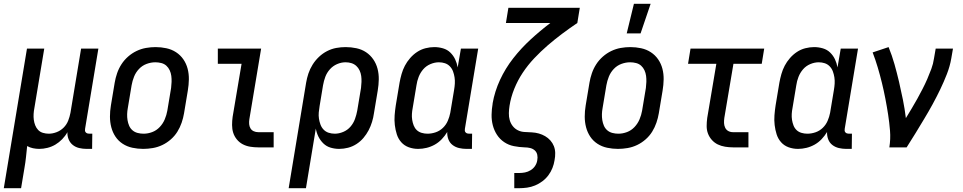

<svg xmlns="http://www.w3.org/2000/svg" viewBox="-50 -776 5070 1011"><path d="M-30 215 92 -520H183L131 -207Q128 -192 127 -176Q126 -160 128 -145Q130 -130 135.5 -116Q141 -102 151 -91.5Q161 -81 176 -76.5Q191 -72 207 -72Q227 -72 248 -80Q269 -88 285 -104Q301 -120 309 -140.5Q317 -161 321 -182L377 -520H468L398 -98Q397 -93 397.5 -88Q398 -83 401.5 -79Q405 -75 410 -73.5Q415 -72 420 -72H436L435 8H406Q386 8 367 3.5Q348 -1 333.5 -12.5Q319 -24 311.5 -42Q304 -60 305 -80Q294 -60 277.5 -43Q261 -26 241.5 -14.5Q222 -3 200 2.5Q178 8 157 8Q140 8 123.5 4.5Q107 1 93 -7Q90 21 87 50Q84 79 79 107L61 215Z M704 8Q675 8 647 2Q619 -4 596 -19Q573 -34 558 -56.5Q543 -79 536 -106Q529 -133 529 -162Q529 -191 534 -221L554 -341Q558 -365 566.5 -390Q575 -415 589.5 -437.5Q604 -460 624.5 -478Q645 -496 669 -507.5Q693 -519 718.5 -523.5Q744 -528 769 -528Q798 -528 826 -522Q854 -516 877 -501Q900 -486 915.5 -463.5Q931 -441 938 -414Q945 -387 944.5 -358Q944 -329 939 -299L919 -179Q915 -155 906.5 -130Q898 -105 884 -82.5Q870 -60 849.5 -42Q829 -24 805 -12.5Q781 -1 755 3.5Q729 8 704 8ZM706 -72Q729 -72 751.5 -80.5Q774 -89 791 -107Q808 -125 817.5 -147.5Q827 -170 831 -193L851 -313Q853 -329 853.5 -345Q854 -361 852 -376.5Q850 -392 843.5 -406Q837 -420 826 -430Q815 -440 799.5 -444Q784 -448 768 -448Q745 -448 722 -439.5Q699 -431 682 -413Q665 -395 656 -372.5Q647 -350 643 -327L623 -207Q620 -191 619.5 -175Q619 -159 621.5 -143.5Q624 -128 630 -114Q636 -100 647.5 -90Q659 -80 674.5 -76Q690 -72 706 -72Z M1310 0Q1288 0 1267 -3.5Q1246 -7 1228 -16.5Q1210 -26 1197 -42Q1184 -58 1178 -77Q1172 -96 1172 -118Q1172 -140 1175 -161L1222 -440H1097V-520H1325L1263 -148Q1261 -135 1262 -122.5Q1263 -110 1269 -100Q1275 -90 1286 -85Q1297 -80 1310 -80H1391V0Z M1470 215 1562 -341Q1566 -365 1574 -389Q1582 -413 1596 -435.5Q1610 -458 1629.5 -476.5Q1649 -495 1672.5 -507Q1696 -519 1720.5 -523.5Q1745 -528 1770 -528Q1799 -528 1827 -522Q1855 -516 1877.5 -501Q1900 -486 1915.5 -463.5Q1931 -441 1938 -414Q1945 -387 1944.5 -358Q1944 -329 1939 -299L1919 -179Q1916 -157 1909 -134Q1902 -111 1891 -90Q1880 -69 1864 -50Q1848 -31 1827 -17.5Q1806 -4 1782.5 2Q1759 8 1736 8Q1713 8 1691 1.5Q1669 -5 1653 -20.5Q1637 -36 1627 -56Q1617 -76 1613 -99L1561 215ZM1713 -72Q1735 -72 1757.5 -81.5Q1780 -91 1795.5 -109Q1811 -127 1819 -149Q1827 -171 1831 -193L1851 -313Q1853 -329 1853.5 -345Q1854 -361 1852 -376Q1850 -391 1843.5 -405Q1837 -419 1826 -429Q1815 -439 1800.5 -443.5Q1786 -448 1770 -448H1769Q1747 -448 1725 -438.5Q1703 -429 1687 -411Q1671 -393 1663 -371.5Q1655 -350 1651 -327L1633 -218Q1630 -201 1628.5 -184Q1627 -167 1629.5 -151Q1632 -135 1637.5 -120Q1643 -105 1654 -93.5Q1665 -82 1680.5 -77Q1696 -72 1713 -72Z M2152 8Q2126 8 2102.5 -0.5Q2079 -9 2063 -27Q2047 -45 2039.5 -68.5Q2032 -92 2029 -117.5Q2026 -143 2028 -169Q2030 -195 2034 -221L2054 -341Q2058 -363 2064.5 -386Q2071 -409 2082 -430Q2093 -451 2109.5 -470Q2126 -489 2146.5 -502.5Q2167 -516 2190.5 -522Q2214 -528 2237 -528Q2260 -528 2282.5 -521.5Q2305 -515 2321 -499.5Q2337 -484 2346.5 -464Q2356 -444 2360 -421L2377 -520H2468L2398 -98Q2397 -93 2397.5 -88Q2398 -83 2401.5 -79Q2405 -75 2410 -73.5Q2415 -72 2420 -72H2436L2435 8H2406Q2386 8 2367 3.5Q2348 -1 2333 -12.5Q2318 -24 2311 -42.5Q2304 -61 2305 -81Q2293 -61 2276.5 -43.5Q2260 -26 2239.5 -14.5Q2219 -3 2196.5 2.5Q2174 8 2152 8ZM2201 -72Q2223 -72 2244.5 -79.5Q2266 -87 2282.5 -103Q2299 -119 2308 -140Q2317 -161 2321 -182L2341 -302Q2344 -319 2345 -336Q2346 -353 2343.5 -369Q2341 -385 2335.5 -400Q2330 -415 2319 -426.5Q2308 -438 2293 -443Q2278 -448 2261 -448Q2239 -448 2216.5 -438.5Q2194 -429 2178.5 -411Q2163 -393 2154.5 -371Q2146 -349 2143 -327L2123 -207Q2120 -192 2119 -176Q2118 -160 2120.5 -144.5Q2123 -129 2128.5 -115Q2134 -101 2144.5 -91Q2155 -81 2170 -76.5Q2185 -72 2201 -72Z M2658 215V135H2683Q2699 135 2714.5 132Q2730 129 2744.5 120Q2759 111 2768 97Q2777 83 2779 68Q2782 53 2779 39Q2776 25 2766 16Q2756 7 2742 3.5Q2728 0 2713 0Q2684 -1 2656 -6.5Q2628 -12 2605 -27.5Q2582 -43 2567 -66Q2552 -89 2545 -116Q2538 -143 2538.5 -172Q2539 -201 2544 -230V-232Q2555 -295 2583 -355.5Q2611 -416 2652.5 -469Q2694 -522 2744 -568Q2794 -614 2848 -655H2614L2627 -735H3003L2990 -655Q2950 -628 2910.5 -598.5Q2871 -569 2834 -537Q2797 -505 2763 -469Q2729 -433 2702.5 -393Q2676 -353 2658 -308.5Q2640 -264 2633 -219Q2630 -200 2629.5 -180.5Q2629 -161 2634 -143.5Q2639 -126 2650 -112Q2661 -98 2677 -90Q2693 -82 2712 -81Q2731 -80 2750.5 -79Q2770 -78 2787.5 -73Q2805 -68 2820.5 -59Q2836 -50 2848 -36.5Q2860 -23 2866.5 -6.5Q2873 10 2873.5 29Q2874 48 2870 68Q2867 88 2859 108.5Q2851 129 2837.5 147Q2824 165 2806 178.5Q2788 192 2767.5 200.5Q2747 209 2725.5 212Q2704 215 2684 215Z M3250 -600 3288 -756H3376L3323 -600ZM3204 8Q3175 8 3147 2Q3119 -4 3096 -19Q3073 -34 3058 -56.5Q3043 -79 3036 -106Q3029 -133 3029 -162Q3029 -191 3034 -221L3054 -341Q3058 -365 3066.5 -390Q3075 -415 3089.5 -437.5Q3104 -460 3124.5 -478Q3145 -496 3169 -507.5Q3193 -519 3218.5 -523.5Q3244 -528 3269 -528Q3298 -528 3326 -522Q3354 -516 3377 -501Q3400 -486 3415.5 -463.5Q3431 -441 3438 -414Q3445 -387 3444.5 -358Q3444 -329 3439 -299L3419 -179Q3415 -155 3406.5 -130Q3398 -105 3384 -82.5Q3370 -60 3349.5 -42Q3329 -24 3305 -12.5Q3281 -1 3255 3.5Q3229 8 3204 8ZM3206 -72Q3229 -72 3251.5 -80.5Q3274 -89 3291 -107Q3308 -125 3317.5 -147.5Q3327 -170 3331 -193L3351 -313Q3353 -329 3353.5 -345Q3354 -361 3352 -376.5Q3350 -392 3343.5 -406Q3337 -420 3326 -430Q3315 -440 3299.5 -444Q3284 -448 3268 -448Q3245 -448 3222 -439.5Q3199 -431 3182 -413Q3165 -395 3156 -372.5Q3147 -350 3143 -327L3123 -207Q3120 -191 3119.5 -175Q3119 -159 3121.5 -143.5Q3124 -128 3130 -114Q3136 -100 3147.5 -90Q3159 -80 3174.5 -76Q3190 -72 3206 -72Z M3810 0Q3789 0 3768 -3.5Q3747 -7 3729.5 -15.5Q3712 -24 3698.5 -39Q3685 -54 3678 -72.5Q3671 -91 3671 -112Q3671 -133 3674 -155L3722 -440H3573L3586 -520H3974L3961 -440H3812L3764 -155Q3762 -141 3762.5 -128Q3763 -115 3768.5 -103.5Q3774 -92 3785 -86Q3796 -80 3810 -80H3891V0Z M4152 8Q4126 8 4102.5 -0.5Q4079 -9 4063 -27Q4047 -45 4039.5 -68.5Q4032 -92 4029 -117.5Q4026 -143 4028 -169Q4030 -195 4034 -221L4054 -341Q4058 -363 4064.5 -386Q4071 -409 4082 -430Q4093 -451 4109.5 -470Q4126 -489 4146.5 -502.5Q4167 -516 4190.5 -522Q4214 -528 4237 -528Q4260 -528 4282.5 -521.5Q4305 -515 4321 -499.5Q4337 -484 4346.5 -464Q4356 -444 4360 -421L4377 -520H4468L4398 -98Q4397 -93 4397.5 -88Q4398 -83 4401.5 -79Q4405 -75 4410 -73.5Q4415 -72 4420 -72H4436L4435 8H4406Q4386 8 4367 3.5Q4348 -1 4333 -12.5Q4318 -24 4311 -42.5Q4304 -61 4305 -81Q4293 -61 4276.5 -43.5Q4260 -26 4239.5 -14.5Q4219 -3 4196.5 2.5Q4174 8 4152 8ZM4201 -72Q4223 -72 4244.5 -79.5Q4266 -87 4282.5 -103Q4299 -119 4308 -140Q4317 -161 4321 -182L4341 -302Q4344 -319 4345 -336Q4346 -353 4343.5 -369Q4341 -385 4335.5 -400Q4330 -415 4319 -426.5Q4308 -438 4293 -443Q4278 -448 4261 -448Q4239 -448 4216.5 -438.5Q4194 -429 4178.5 -411Q4163 -393 4154.5 -371Q4146 -349 4143 -327L4123 -207Q4120 -192 4119 -176Q4118 -160 4120.5 -144.5Q4123 -129 4128.5 -115Q4134 -101 4144.5 -91Q4155 -81 4170 -76.5Q4185 -72 4201 -72Z M4633 0Q4640 -44 4636.5 -87.5Q4633 -131 4626.5 -173Q4620 -215 4612 -256.5Q4604 -298 4594 -339Q4584 -380 4572 -420.5Q4560 -461 4545 -500L4629 -528Q4647 -484 4660 -438Q4673 -392 4684 -345Q4695 -298 4704.5 -250.5Q4714 -203 4720 -154Q4735 -179 4750.5 -204.5Q4766 -230 4780 -255.5Q4794 -281 4807.5 -307Q4821 -333 4832.5 -359.5Q4844 -386 4854 -413Q4864 -440 4868 -468L4877 -520H4968L4959 -468Q4952 -427 4936 -386Q4920 -345 4901 -305.5Q4882 -266 4861 -227.5Q4840 -189 4817 -151Q4794 -113 4771 -75Q4748 -37 4724 0Z"/></svg>

Font: Iosevka SS18 Medium
Style: Italic
Weight: 500
Italic angle: -9°
Monospace: yes
Designer: Belleve Invis
Foundry: Belleve Invis
Version: Version 25.1.1; ttfautohint (v1.8.4)